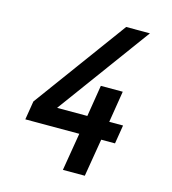

<svg xmlns="http://www.w3.org/2000/svg" viewBox="-109 -825 819 914"><g transform="rotate(15 300.0 -367.5)"><path d="M393 0H285L316 -186H50L65 -278L400 -735H517L182 -278H331L356 -433H464L439 -278H507L492 -186H424Z"/></g></svg>

Font: Iosevka Semibold Extended
Style: Italic
Weight: 600
Width: 7
Italic angle: -9°
Monospace: yes
Designer: Belleve Invis
Foundry: Belleve Invis
Version: Version 32.5.0; ttfautohint (v1.8.4)